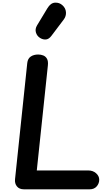

<svg xmlns="http://www.w3.org/2000/svg" viewBox="-20 -1410 836 1430"><path d="M158.5 0Q123.5 0 106 -21.8Q88.5 -43.5 92 -75.5L183 -940.5Q186.5 -973.5 209 -988.8Q231.5 -1004 265 -1004Q284.5 -1004 302.2 -997Q320 -990 330 -972.2Q340 -954.5 336.5 -922L254 -140.5H637Q672 -140.5 695.5 -119.8Q719 -99 719 -71.5Q719 -43.5 700.2 -21.8Q681.5 0 647.5 0ZM279 -1127Q256 -1141 247.8 -1167.2Q239.5 -1193.5 256 -1221L333 -1348.5Q357 -1388.5 389.8 -1390.2Q422.5 -1392 445.5 -1370.5Q469 -1349.5 471.2 -1319.5Q473.5 -1289.5 455 -1265L362.5 -1142.5Q344 -1118 322.2 -1116Q300.5 -1114 279 -1127Z"/></svg>

Font: Edu NSW ACT Cursive
Style: Regular
Weight: 400
Designer: Tina and Corey Anderson, Eben Sorkin, Mirko Velimirovic
Foundry: Sorkin Type Co.
Version: Version 2.000